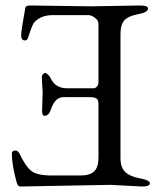

<svg xmlns="http://www.w3.org/2000/svg" viewBox="-20 -673 575 698"><path d="M496 5 381 -1 54 5Q44 5 40 -12Q23 -75 23 -115Q23 -124 33.5 -125.5Q44 -127 50 -116Q73 -68 94 -51.5Q115 -35 168 -35H272Q307 -35 322.5 -50Q338 -65 338 -102V-294Q338 -310 330.5 -315Q323 -320 304 -320H211Q180 -320 165 -275Q158 -252 142 -252Q133 -252 133 -269L135 -337L132 -392Q132 -399 136.5 -403.5Q141 -408 144.5 -408Q148 -408 154.5 -401.5Q161 -395 163 -391Q180 -352 224 -352H320Q327 -352 332.5 -358.5Q338 -365 338 -374V-586Q338 -599 325 -608.5Q312 -618 302 -618H171Q128 -618 104 -591Q97 -583 82 -536Q79 -526 71 -526Q57 -526 57 -544.5Q57 -563 72 -644Q73 -653 90 -653L312 -650L489 -653Q518 -653 518 -642Q518 -628 482.5 -621.5Q447 -615 432.5 -599.5Q418 -584 418 -549V-99Q418 -64 435.5 -47.5Q453 -31 489 -24.5Q525 -18 525 -6.5Q525 5 496 5Z"/></svg>

Font: EB Garamond
Style: Regular
Weight: 400
Version: Version 0.012